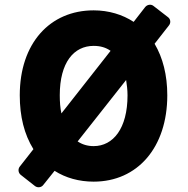

<svg xmlns="http://www.w3.org/2000/svg" viewBox="-20 -735 800 816"><path d="M516 -395C519 -376 522 -353 522 -330C522 -189 461 -114 378 -114C352 -114 329 -121 310 -134ZM241 -253C236 -276 234 -302 234 -330C234 -470 294 -540 378 -540C407 -540 430 -533 450 -519ZM698 -627C707 -638 705 -654 694 -662L632 -710C622 -718 606 -716 597 -705L548 -642C501 -673 442 -691 378 -691C192 -691 64 -551 64 -330C64 -240 83 -164 122 -101L64 -27C56 -17 57 -1 68 8L129 56C140 64 156 62 164 51L212 -9C259 21 316 37 378 37C564 37 691 -108 691 -330C691 -416 672 -490 637 -549Z"/></svg>

Font: Falling Sky
Style: Blk
Weight: 900
Designer: Paul D. Hunt
Foundry: Adobe Systems Incorporated
Version: Version 1.02